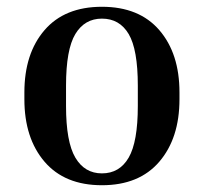

<svg xmlns="http://www.w3.org/2000/svg" viewBox="-20 -537 602 567"><path d="M510 -264V-244Q510 -129 450.5 -59.5Q391 10 281 10Q171 10 111.5 -59.5Q52 -129 52 -244V-264Q52 -379 111.5 -448Q171 -517 281 -517Q391 -517 450.5 -448Q510 -379 510 -264ZM387 -284Q387 -391 360 -436.5Q333 -482 281 -482Q230 -482 202.5 -436.5Q175 -391 175 -284V-224Q175 -118 202.5 -71.5Q230 -25 281 -25Q333 -25 360 -71.5Q387 -118 387 -224Z"/></svg>

Font: Inria Serif
Style: Bold
Weight: 700
Designer: Black Foundry Team
Foundry: Black Foundry
Version: Version 1.000; ttfautohint (v1.8.3)